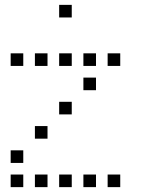

<svg xmlns="http://www.w3.org/2000/svg" viewBox="-20 -796 640 792"><path d="M225 -776Q224 -776 224 -776Q224 -776 224 -775V-725Q224 -724 224 -724Q224 -724 225 -724H275Q276 -724 276 -724Q276 -724 276 -725V-775Q276 -776 276 -776Q276 -776 275 -776ZM25 -576Q24 -576 24 -576Q24 -576 24 -575V-525Q24 -524 24 -524Q24 -524 25 -524H75Q76 -524 76 -524Q76 -524 76 -525V-575Q76 -576 76 -576Q76 -576 75 -576ZM125 -576Q124 -576 124 -576Q124 -576 124 -575V-525Q124 -524 124 -524Q124 -524 125 -524H175Q176 -524 176 -524Q176 -524 176 -525V-575Q176 -576 176 -576Q176 -576 175 -576ZM225 -576Q224 -576 224 -576Q224 -576 224 -575V-525Q224 -524 224 -524Q224 -524 225 -524H275Q276 -524 276 -524Q276 -524 276 -525V-575Q276 -576 276 -576Q276 -576 275 -576ZM325 -576Q324 -576 324 -576Q324 -576 324 -575V-525Q324 -524 324 -524Q324 -524 325 -524H375Q376 -524 376 -524Q376 -524 376 -525V-575Q376 -576 376 -576Q376 -576 375 -576ZM425 -576Q424 -576 424 -576Q424 -576 424 -575V-525Q424 -524 424 -524Q424 -524 425 -524H475Q476 -524 476 -524Q476 -524 476 -525V-575Q476 -576 476 -576Q476 -576 475 -576ZM325 -476Q324 -476 324 -476Q324 -476 324 -475V-425Q324 -424 324 -424Q324 -424 325 -424H375Q376 -424 376 -424Q376 -424 376 -425V-475Q376 -476 376 -476Q376 -476 375 -476ZM225 -376Q224 -376 224 -376Q224 -376 224 -375V-325Q224 -324 224 -324Q224 -324 225 -324H275Q276 -324 276 -324Q276 -324 276 -325V-375Q276 -376 276 -376Q276 -376 275 -376ZM125 -276Q124 -276 124 -276Q124 -276 124 -275V-225Q124 -224 124 -224Q124 -224 125 -224H175Q176 -224 176 -224Q176 -224 176 -225V-275Q176 -276 176 -276Q176 -276 175 -276ZM25 -176Q24 -176 24 -176Q24 -176 24 -175V-125Q24 -124 24 -124Q24 -124 25 -124H75Q76 -124 76 -124Q76 -124 76 -125V-175Q76 -176 76 -176Q76 -176 75 -176ZM25 -76Q24 -76 24 -76Q24 -76 24 -75V-25Q24 -24 24 -24Q24 -24 25 -24H75Q76 -24 76 -24Q76 -24 76 -25V-75Q76 -76 76 -76Q76 -76 75 -76ZM125 -76Q124 -76 124 -76Q124 -76 124 -75V-25Q124 -24 124 -24Q124 -24 125 -24H175Q176 -24 176 -24Q176 -24 176 -25V-75Q176 -76 176 -76Q176 -76 175 -76ZM225 -76Q224 -76 224 -76Q224 -76 224 -75V-25Q224 -24 224 -24Q224 -24 225 -24H275Q276 -24 276 -24Q276 -24 276 -25V-75Q276 -76 276 -76Q276 -76 275 -76ZM325 -76Q324 -76 324 -76Q324 -76 324 -75V-25Q324 -24 324 -24Q324 -24 325 -24H375Q376 -24 376 -24Q376 -24 376 -25V-75Q376 -76 376 -76Q376 -76 375 -76ZM425 -76Q424 -76 424 -76Q424 -76 424 -75V-25Q424 -24 424 -24Q424 -24 425 -24H475Q476 -24 476 -24Q476 -24 476 -25V-75Q476 -76 476 -76Q476 -76 475 -76Z"/></svg>

Font: Doto
Style: Regular
Weight: 400
Monospace: yes
Version: Version 1.000